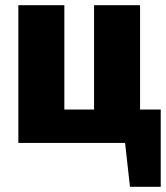

<svg xmlns="http://www.w3.org/2000/svg" viewBox="-20 -553 642 743"><path d="M602 170H483L464 0H51V-533H229V-129H344V-533H522V-129H602Z"/></svg>

Font: Trujillo ExtraBold
Style: Regular
Weight: 800
Designer: Fira Sans original fonts by bBox Type GmbH, Carrois Corporate GbR, & Edenspiekermann AG / Changes by Cristiano Sobral
Foundry: Fira Sans original fonts by bBox Type GmbH, Carrois Corporate GbR, & Edenspiekermann AG / Changes by Cristiano Sobral
Version: Version 4.301;July 28, 2020;FontCreator 13.0.0.2655 64-bit